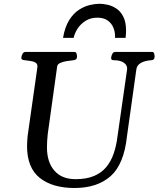

<svg xmlns="http://www.w3.org/2000/svg" viewBox="-20 -963 824 998"><path d="M367.2 14.2Q252.9 14.2 186.8 -38.3Q120.6 -90.8 120.6 -203.6Q120.6 -217.8 121.6 -231.2Q122.6 -244.6 123.5 -255.4L174.3 -613.3Q176.3 -630.9 164.3 -637.7Q152.3 -644.5 135.5 -646.5Q118.7 -648.4 105.2 -650.4Q91.8 -652.3 90.8 -660.2Q90.8 -670.9 96.4 -681.9Q102.1 -692.9 111.3 -692.9H367.7Q375 -692.9 377.7 -684.6Q380.4 -676.3 380.4 -668.5Q380.4 -651.4 361.8 -649.9Q344.7 -648.4 325.7 -645.3Q306.6 -642.1 293 -635.7Q279.3 -629.4 277.3 -618.7L228 -265.1Q226.1 -246.6 225.1 -229.5Q224.1 -212.4 224.1 -196.8Q224.1 -120.6 262.5 -76.2Q300.8 -31.7 373 -31.7Q429.7 -31.7 468.8 -48.3Q507.8 -64.9 532.5 -94.7Q557.1 -124.5 571 -165.3Q585 -206.1 590.8 -254.4L640.6 -602.1Q643.1 -623 624.5 -636.5Q606 -649.9 572.8 -649.9Q557.6 -649.9 557.6 -660.2Q557.6 -670.9 563.2 -681.9Q568.8 -692.9 578.1 -692.9H771.5Q779.3 -692.9 781.5 -684.1Q783.7 -675.3 783.7 -668.9Q783.7 -650.4 765.6 -649.9Q733.9 -647.9 712.4 -636Q690.9 -624 688.5 -600.6L640.1 -255.4Q624.5 -108.9 554.9 -47.4Q485.4 14.2 367.2 14.2ZM496.6 -943.4Q516.6 -943.4 540.3 -938Q564 -932.6 585.7 -918Q607.4 -903.3 621.3 -875.5Q635.3 -847.7 635.3 -802.7Q635.3 -794.4 634.5 -785.2Q633.8 -775.9 632.8 -766.1H577.6Q578.1 -768.6 578.1 -771Q578.1 -773.4 578.1 -775.4Q578.1 -798.3 568.8 -820.3Q559.6 -842.3 539.3 -856.7Q519 -871.1 485.8 -871.1Q450.7 -871.1 424.8 -854.7Q398.9 -838.4 383.3 -814.2Q367.7 -790 362.8 -766.1H307.6Q317.4 -823.2 339.6 -858.4Q361.8 -893.6 390.1 -911.9Q418.5 -930.2 446.8 -936.8Q475.1 -943.4 496.6 -943.4Z"/></svg>

Font: Gelasio
Style: Italic
Weight: 400
Italic angle: -8.5°
Designer: Eben Sorkin
Foundry: Eben Sorkin
Version: Version 1.008